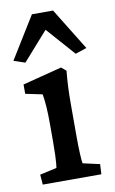

<svg xmlns="http://www.w3.org/2000/svg" viewBox="-83 -691 438 734"><g transform="rotate(-10 135.5 -324.0)"><path d="M22.5 0 19.5 -39.1 85 -53.7Q85.9 -57.6 86.9 -68.8Q87.9 -80.1 88.9 -101.1Q89.8 -122.1 89.8 -155.3V-224.6Q89.8 -259.8 87.9 -289.6Q85.9 -319.3 82 -339.8L16.6 -353.5V-389.6L168.9 -428.7L187.5 -413.1Q184.6 -382.8 183.1 -353Q181.6 -323.2 181.6 -284.2V-161.1Q181.6 -120.1 183.1 -90.8Q184.6 -61.5 186.5 -53.7L252 -39.1L250 0ZM277.3 -485.4 233.4 -470.7 105.5 -615.2H166L38.1 -470.7L-5.9 -485.4L94.7 -648.4H176.8Z"/></g></svg>

Font: Crimson Pro Medium
Style: Regular
Weight: 500
Designer: Jacques Le Bailly
Foundry: Baron von Fonthausen
Version: Version 1.003